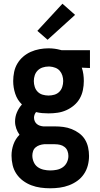

<svg xmlns="http://www.w3.org/2000/svg" viewBox="-20 -790 540 1033"><path d="M250 223Q224 223 198.5 219.5Q173 216 149 207Q125 198 104 182.5Q83 167 68.5 145.5Q54 124 48 98.5Q42 73 42 47Q42 16 52.5 -13.5Q63 -43 85 -65Q74 -80 67.5 -98.5Q61 -117 61 -136Q61 -162 71 -185.5Q81 -209 98 -228Q73 -252 62 -285.5Q51 -319 51 -354Q51 -378 56 -402.5Q61 -427 73.5 -448Q86 -469 104.5 -485Q123 -501 145.5 -511Q168 -521 192.5 -525.5Q217 -530 241 -530Q257 -530 272.5 -528Q288 -526 303 -522L311 -520H464V-424L420 -426Q426 -409 428.5 -390.5Q431 -372 431 -354Q431 -330 426 -305.5Q421 -281 409 -260Q397 -239 378 -223Q359 -207 336.5 -197Q314 -187 290 -183.5Q266 -180 241 -180Q224 -180 207 -181.5Q190 -183 174 -187Q169 -181 166 -173Q163 -165 163 -157Q163 -147 167 -138Q171 -129 178 -123Q185 -117 194 -114Q203 -111 213 -110Q213 -110 213.5 -110Q214 -110 215 -110Q217 -110 220 -110Q223 -110 225 -110H275Q298 -110 321 -107Q344 -104 365.5 -95.5Q387 -87 406 -73Q425 -59 437 -39.5Q449 -20 454 3Q459 26 459 49Q459 75 452.5 100Q446 125 431.5 146.5Q417 168 396 183Q375 198 351 207Q327 216 301.5 219.5Q276 223 250 223ZM241 -276Q257 -276 272.5 -280.5Q288 -285 299 -296Q310 -307 315 -322.5Q320 -338 320 -354Q320 -369 315.5 -383.5Q311 -398 301.5 -409Q292 -420 277.5 -425.5Q263 -431 248 -432H241Q241 -432 240.5 -432Q240 -432 240 -432Q225 -432 209.5 -427Q194 -422 183 -411Q172 -400 167 -385Q162 -370 162 -354Q162 -338 167 -322.5Q172 -307 183 -296Q194 -285 209.5 -280.5Q225 -276 241 -276ZM250 127Q268 127 285.5 123.5Q303 120 317.5 110Q332 100 340 83.5Q348 67 348 49Q348 35 343 22Q338 9 327 0.5Q316 -8 302.5 -11Q289 -14 275 -14H225Q223 -14 221 -14Q219 -14 217 -14Q205 -13 193 -9Q181 -5 171.5 3Q162 11 158 23Q154 35 154 47Q154 65 161.5 82Q169 99 183 109Q197 119 215 123Q233 127 250 127ZM236 -576 181 -624 316 -770 384 -710Z"/></svg>

Font: Iosevka SS08 Regular
Style: Bold
Weight: 700
Monospace: yes
Designer: Belleve Invis
Foundry: Belleve Invis
Version: Version 16.3.4; ttfautohint (v1.8.4)